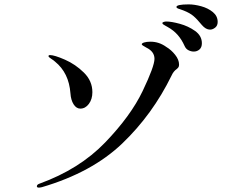

<svg xmlns="http://www.w3.org/2000/svg" viewBox="-20 -867 1040 875"><path d="M900 -753Q878 -780 861.5 -794Q845 -808 817 -819Q808 -823 800.5 -825Q793 -827 788.5 -829.5Q784 -832 784 -835Q784 -847 840 -847Q866 -847 897 -838.5Q928 -830 950 -812Q972 -794 972 -767Q972 -750 960.5 -741Q949 -732 937 -732Q918 -732 900 -753ZM821 -658Q808 -687 789.5 -708Q771 -729 744 -744Q739 -747 732.5 -750.5Q726 -754 723 -756.5Q720 -759 720 -762Q720 -765 726 -767Q732 -769 738 -769Q761 -769 799.5 -758.5Q838 -748 869 -726Q900 -704 900 -670Q900 -651 889 -641.5Q878 -632 863 -632Q851 -632 839 -638Q827 -644 821 -658ZM148 -18Q148 -26 160 -30Q342 -96 459 -217.5Q576 -339 630 -452Q684 -565 684 -599Q684 -632 647 -650Q626 -661 626 -665Q626 -670 637 -673.5Q648 -677 666 -677Q705 -677 738 -653Q760 -640 778 -617.5Q796 -595 796 -573Q796 -565 793.5 -561Q791 -557 785 -552Q779 -548 773 -541Q767 -534 762 -523Q675 -345 537 -213Q399 -81 171 -14Q162 -12 157 -12Q148 -12 148 -18ZM301 -442Q294 -535 231 -586Q226 -591 213.5 -599Q201 -607 201 -611Q201 -616 208 -616Q228 -616 276 -595Q324 -574 362.5 -536Q401 -498 401 -447Q401 -415 385 -393.5Q369 -372 346 -372Q328 -372 315.5 -391.5Q303 -411 301 -442Z"/></svg>

Font: Shippori Mincho B1 Medium
Style: Regular
Weight: 500
Designer: FONTDASU
Foundry: FONTDASU / Google Inc. / but / Adobe
Version: Version 3.110; ttfautohint (v1.8.3)